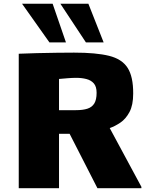

<svg xmlns="http://www.w3.org/2000/svg" viewBox="-20 -995 792 1015"><path d="M79.1 0V-710.9Q120.1 -712.9 173.6 -714.1Q227.1 -715.3 280 -716.1Q333 -716.8 371.6 -716.8Q487.8 -716.8 556.2 -700Q624.5 -683.1 654.5 -636.5Q684.6 -589.8 684.1 -500Q684.1 -439.5 664.6 -402.8Q645 -366.2 616.5 -346.9Q587.9 -327.6 560.1 -317.9L727.5 -7.3V0H495.1L348.1 -287.6H292V0ZM292 -412.6H380.9Q418 -412.6 442.1 -420.4Q466.3 -428.2 478.5 -448Q490.7 -467.8 490.7 -504.4Q490.7 -537.1 476.1 -554Q461.4 -570.8 437 -577.1Q412.6 -583.5 382.8 -583.5Q361.3 -583.5 338.1 -581.5Q314.9 -579.6 292 -577.6ZM241.2 -771 96.7 -975.1H258.3L328.6 -771ZM434.1 -771 299.3 -975.1H447.3L527.8 -771Z"/></svg>

Font: Comme Black
Style: Regular
Weight: 900
Version: Version 1.000;gftools[0.9.27]